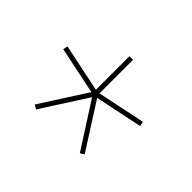

<svg xmlns="http://www.w3.org/2000/svg" viewBox="-86 -875 735 735"><g transform="rotate(45 281.0 -507.5)"><path d="M283.7 -524.4 478 -564.9 481.9 -545.9 289.6 -505.9 408.7 -319.3 392.6 -309.1 273.9 -494.1 155.3 -309.1 138.7 -319.3 258.3 -505.9 65.9 -545.9 69.8 -564.9 264.2 -524.4V-706.1H283.7Z"/></g></svg>

Font: Fortheenas_01
Style: Regular
Weight: 100
Designer: Situjuh Nazara
Version: Version 1.10 September 8, 2014